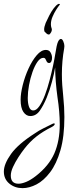

<svg xmlns="http://www.w3.org/2000/svg" viewBox="-85 -579 390 996"><path d="M32 397Q-8 397 -36.5 373.5Q-65 350 -65 311Q-65 272 -28 220Q9 168 97 112Q117 98 139.5 87Q162 76 186 64Q192 61 195 61Q199 61 199 64Q199 71 185 79Q137 103 103.5 129.5Q70 156 42 192Q27 211 10.5 236.5Q-6 262 -17.5 287Q-29 312 -29 332Q-29 374 11 374Q28 374 51 364.5Q74 355 101 334Q169 281 197 216.5Q225 152 225 66Q225 2 213 -76Q202 -156 201 -229Q196 -198 184.5 -154.5Q173 -111 157 -72Q141 -33 121.5 -5Q102 23 72 23Q51 23 36.5 2Q22 -19 22 -62Q22 -94 33 -138Q44 -182 63 -223.5Q82 -265 105.5 -292.5Q129 -320 153 -320Q170 -320 177.5 -306.5Q185 -293 185 -279Q185 -268 181 -260Q177 -252 169 -252Q161 -253 157.5 -259.5Q154 -266 151 -272.5Q148 -279 140 -279Q124 -279 109.5 -258.5Q95 -238 83.5 -205.5Q72 -173 65.5 -137Q59 -101 59 -71Q59 -43 65.5 -25Q72 -7 86 -6Q103 -5 119 -28Q135 -51 148.5 -87Q162 -123 172.5 -163.5Q183 -204 190.5 -239.5Q198 -275 201 -295Q209 -348 216 -362.5Q223 -377 231 -377Q238 -377 243.5 -364Q249 -351 249 -340Q249 -332 248 -329Q236 -263 236 -194Q236 -165 238 -136.5Q240 -108 243 -80Q249 -22 249 28Q249 130 228.5 200.5Q208 271 175 314.5Q142 358 104.5 377.5Q67 397 32 397ZM167 -400Q162 -400 156.5 -405Q151 -410 146 -415Q144 -421 144 -427Q144 -439 152 -460Q160 -478 170.5 -498.5Q181 -519 193 -535Q205 -551 215 -557Q220 -560 224 -558.5Q228 -557 223 -552Q217 -545 206.5 -528.5Q196 -512 187.5 -492Q179 -472 179 -453Q179 -443 182 -434Q183 -432 183.5 -430Q184 -428 184 -426Q184 -413 172 -401Q171 -400 167 -400Z"/></svg>

Font: Inspiration
Style: Regular
Weight: 400
Designer: Robert E. Leuschke
Foundry: Robert E. Leuschke
Version: Version 2.010; ttfautohint (v1.8.3)